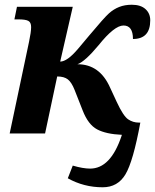

<svg xmlns="http://www.w3.org/2000/svg" viewBox="-20 -565 656 813"><path d="M288.1 -536.1 234.9 -304.2Q264.6 -304.2 310.1 -357.9L358.9 -416Q421.4 -490.7 441.4 -508.5Q461.4 -526.4 484.9 -535.6Q508.3 -544.9 538.1 -544.9Q575.7 -544.9 595.9 -526.6Q616.2 -508.3 616.2 -479Q616.2 -399.9 543 -399.9Q543 -457 502.9 -457Q464.4 -457 397.9 -374Q339.8 -304.2 308.1 -293Q401.9 -293 445.8 -194.8L474.1 -133.8Q502 -73.7 522.5 -59.8Q543 -45.9 567.9 -45.9H574.2Q543.9 118.7 511.2 173.3Q478.5 228 415 228Q335 228 267.1 189.9L288.1 136.2Q331.5 148.9 361.8 148.9Q447.8 148.9 494.1 12.2L496.1 5.9Q429.2 2.9 391.4 -17.1Q353.5 -37.1 330.1 -97.2L295.9 -184.1Q283.2 -216.3 267.3 -228.8Q251.5 -241.2 222.2 -241.2L170.9 0H21L103 -388.2Q111.8 -429.7 111.8 -450.2Q111.8 -470.2 99.9 -476.6Q87.9 -482.9 59.1 -482.9H41L51.8 -536.1Z"/></svg>

Font: Droid Serif
Style: Bold Italic
Weight: 700
Italic angle: -12°
Designer: Monotype Design team
Foundry: Monotype Imaging Inc.
Version: Version 1.03